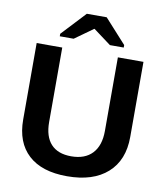

<svg xmlns="http://www.w3.org/2000/svg" viewBox="-96 -975 915 1064"><g transform="rotate(10 361.0 -443.0)"><path d="M353 9.8Q210.9 9.8 135.5 -59.6Q60.1 -128.9 60.1 -257.8V-688H204.1V-269Q204.1 -187.5 242.9 -145.3Q281.7 -103 356.9 -103Q434.1 -103 475.6 -147.2Q517.1 -191.4 517.1 -273.9V-688H661.1V-265.1Q661.1 -134.3 580.3 -62.3Q499.5 9.8 353 9.8ZM539.6 -761.2V-747.1H461.9L362.8 -820.8H360.8L257.8 -747.1H179.7V-761.2L305.7 -896H417.5Z"/></g></svg>

Font: Arial
Style: Bold
Weight: 700
Designer: Steve Matteson
Foundry: Ascender Corporation
Version: Version 2.00.3